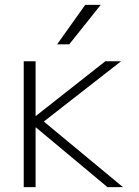

<svg xmlns="http://www.w3.org/2000/svg" viewBox="-20 -773 576 793"><path d="M480 -520 161 -271 488 0H424L128 -247H127V0H78V-520H127V-294H128L415 -520ZM396 -753 266 -590H216L332 -753Z"/></svg>

Font: Mplus 1p Light
Style: Regular
Weight: 300
Version: Version 1.061